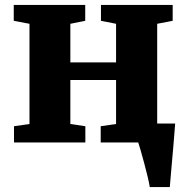

<svg xmlns="http://www.w3.org/2000/svg" viewBox="-20 -575 752 775"><path d="M584.5 180Q582.5 165.5 576.2 139.2Q570 113 562.2 84.2Q554.5 55.5 547.8 32.2Q541 9 538 0L502.5 -76.5H687Q686 -63.5 684 -37.5Q682 -11.5 679.2 21.2Q676.5 54 673.5 86Q670.5 118 668.5 143.5Q666.5 169 665.5 180ZM36.5 0V-65.5L99 -74.5V-479L35.5 -491V-555H324V-491L264 -479V-323H448.5V-479L387.5 -491V-555H677V-491L614.5 -479V-74.5L676.5 -65.5V0H386.5V-65.5L448.5 -74.5V-252H264V-74.5L324.5 -65.5V0Z"/></svg>

Font: Merriweather 20pt Black
Style: Regular
Weight: 900
Version: Version 2.100